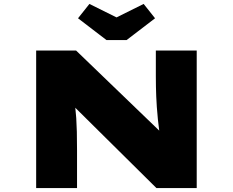

<svg xmlns="http://www.w3.org/2000/svg" viewBox="-20 -957 1185 977"><path d="M164 0V-700H367L829 -255L793 -269Q787 -314 783.5 -349Q780 -384 778 -412.5Q776 -441 775 -466Q774 -491 773.5 -516Q773 -541 773 -570V-700H981V0H776L281 -490L352 -466Q355 -454 358 -439.5Q361 -425 363.5 -405Q366 -385 368 -356Q370 -327 371 -286.5Q372 -246 372 -191V0ZM522 -753 377 -864 435 -937 588 -861H558L711 -937L769 -864L624 -753Z"/></svg>

Font: Lexend Zetta Black
Style: Regular
Weight: 900
Designer: Bonnie Shaver-Troup, Thomas Jockin
Foundry: Lexend
Version: Version 1.007